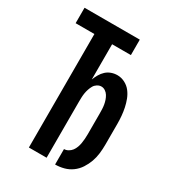

<svg xmlns="http://www.w3.org/2000/svg" viewBox="-180 -838 859 948"><g transform="rotate(30 250.0 -363.5)"><path d="M282 8V-80Q294 -80 305.5 -86.5Q317 -93 324.5 -103Q332 -113 336.5 -125.5Q341 -138 343 -150.5Q345 -163 346 -175.5Q347 -188 347 -201V-320Q347 -332 346.5 -344.5Q346 -357 344 -369Q342 -381 338 -393Q334 -405 327.5 -415.5Q321 -426 310.5 -433Q300 -440 288 -440Q276 -440 265 -433Q254 -426 248 -415.5Q242 -405 238 -393Q234 -381 232 -369Q230 -357 229.5 -344.5Q229 -332 229 -320V0H128V-647H21V-735H336V-647H229V-446Q235 -462 244 -477.5Q253 -493 265.5 -504.5Q278 -516 294.5 -522Q311 -528 329 -528Q351 -528 371.5 -517.5Q392 -507 405.5 -489.5Q419 -472 427 -451Q435 -430 439.5 -408.5Q444 -387 446 -364.5Q448 -342 448 -320V-201Q448 -176 445 -150.5Q442 -125 433.5 -101.5Q425 -78 411 -56.5Q397 -35 376.5 -20Q356 -5 331.5 1.5Q307 8 282 8Z"/></g></svg>

Font: Zed Mono Semibold
Style: Regular
Weight: 600
Monospace: yes
Designer: Belleve Invis
Foundry: Belleve Invis
Version: Version 1.0.0; ttfautohint (v1.8.4)